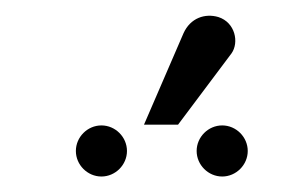

<svg xmlns="http://www.w3.org/2000/svg" viewBox="-20 -892 373 248"><path d="M111 -664C129 -664 144 -679 144 -697C144 -715 129 -730 111 -730C93 -730 78 -715 78 -697C78 -679 93 -664 111 -664ZM267 -664C285 -664 300 -679 300 -697C300 -715 285 -730 267 -730C249 -730 234 -715 234 -697C234 -679 249 -664 267 -664ZM210 -731 279 -823C289 -837 284 -863 262 -870C245 -875 226 -869 217 -849L166 -731Z"/></svg>

Font: Advent Pro
Style: Regular
Weight: 400
Designer: Andreas Kalpakidis
Foundry: Andreas Kalpakidis
Version: Version 2.002 2008